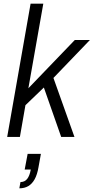

<svg xmlns="http://www.w3.org/2000/svg" viewBox="-20 -743 508 1042"><path d="M19 0 146 -723H215L134 -264L386 -526H468L270 -320L384 0H312L218 -268L118 -172L88 0ZM85 279 91 245Q114 245 127.5 228Q141 211 147 177H114L130 92H202L189 164Q182 205 168 230Q154 255 133.5 267Q113 279 85 279Z"/></svg>

Font: Archivo SemiCondensed Light
Style: Italic
Weight: 300
Width: 4
Italic angle: -10°
Designer: Hector Gatti
Foundry: Omnibus-Type
Version: Version 2.001